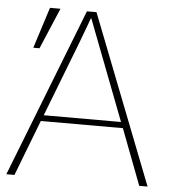

<svg xmlns="http://www.w3.org/2000/svg" viewBox="-51 -737 688 783"><g transform="rotate(5 293.5 -345.5)"><path d="M134.8 -252.9H451.2L332 -563.5Q325.2 -582 312 -615.7Q298.8 -649.4 293.9 -663.1H292Q262.7 -585 254.9 -563.5ZM3.9 0 273.4 -690.4H312.5L582 0H547.9L460.9 -228.5H125L37.1 0ZM68.4 -523.4 122.1 -691.4H165L93.8 -523.4Z"/></g></svg>

Font: Gothic A1 Thin
Style: Regular
Weight: 250
Designer: HanYang I&C Co.,Ltd.
Foundry: HanYang I&C Co.,Ltd.
Version: Version 2.50